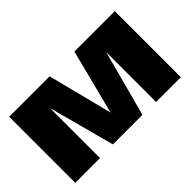

<svg xmlns="http://www.w3.org/2000/svg" viewBox="-90 -1031 1387 1387"><g transform="rotate(-45 603.5 -337.5)"><path d="M54 0H307V-503.5H309L442.5 -4H744.5L878 -503.5H880V0H1133V-675H720L594 -180.5H593L467 -675H54Z"/></g></svg>

Font: Anybody Expanded Black
Style: Regular
Weight: 900
Width: 7
Designer: Tyler Finck
Foundry: Etcetera Type Company
Version: Version 1.113;gftools[0.9.25]